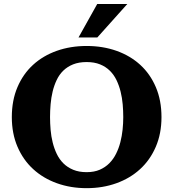

<svg xmlns="http://www.w3.org/2000/svg" viewBox="-20 -957 894 991"><path d="M813.5 -352.5Q813.5 -267.6 784.2 -199.5Q754.9 -131.3 703.1 -84Q651.4 -36.6 580.6 -11.2Q509.8 14.2 427.2 14.2Q344.7 14.2 273.9 -11.2Q203.1 -36.6 151.4 -84Q99.6 -131.3 70.3 -199.5Q41 -267.6 41 -352.5Q41 -439 70.1 -507.1Q99.1 -575.2 150.6 -622.3Q202.1 -669.4 272.9 -694.6Q343.8 -719.7 427.2 -719.7Q510.7 -719.7 581.5 -694.6Q652.3 -669.4 703.9 -622.3Q755.4 -575.2 784.4 -507.1Q813.5 -439 813.5 -352.5ZM616.2 -352.5Q616.2 -384.8 613.3 -418.5Q610.4 -452.1 602.5 -483.9Q594.7 -515.6 581.3 -543.5Q567.9 -571.3 546.9 -592Q525.9 -612.8 496.3 -624.8Q466.8 -636.7 427.2 -636.7Q387.2 -636.7 357.4 -624.8Q327.6 -612.8 306.6 -592.3Q285.6 -571.8 272.5 -543.9Q259.3 -516.1 251.7 -484.6Q244.1 -453.1 241.2 -419.2Q238.3 -385.3 238.3 -352.5Q238.3 -320.3 241.2 -286.6Q244.1 -252.9 252 -221.4Q259.8 -189.9 273.2 -162.1Q286.6 -134.3 307.6 -113.5Q328.6 -92.8 358.2 -80.6Q387.7 -68.4 427.2 -68.4Q465.8 -68.4 494.6 -80.8Q523.4 -93.3 544.4 -114.5Q565.4 -135.7 579.3 -163.8Q593.3 -191.9 601.3 -223.4Q609.4 -254.9 612.8 -288.1Q616.2 -321.3 616.2 -352.5ZM637.2 -936.5 482.4 -763.7H385.3L481.9 -936.5Z"/></svg>

Font: Aclonica
Style: Regular
Weight: 400
Version: Version 1.001